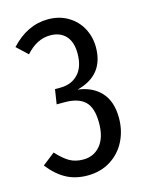

<svg xmlns="http://www.w3.org/2000/svg" viewBox="-107 -745 626 823"><g transform="rotate(-15 206.0 -333.5)"><path d="M355 -511Q355 -386 232 -355Q297 -347 334.5 -306Q372 -265 372 -192Q372 -136 348.5 -89.5Q325 -43 281 -15.5Q237 12 179 12Q126 12 85 -10Q44 -32 8 -78L63 -121Q93 -88 118.5 -73.5Q144 -59 179 -59Q226 -59 255 -94Q284 -129 284 -193Q284 -261 254.5 -289Q225 -317 166 -317H129L139 -382H163Q212 -382 242 -413.5Q272 -445 272 -505Q272 -556 247 -583Q222 -610 178 -610Q119 -610 70 -555L22 -600Q95 -679 187 -679Q237 -679 275.5 -656Q314 -633 334.5 -594.5Q355 -556 355 -511Z"/></g></svg>

Font: Fira Sans Extra Condensed
Style: Regular
Weight: 400
Width: 1
Designer: Carrois Corporate & Edenspiekermann AG
Foundry: Carrois Corporate GbR & Edenspiekermann AG
Version: Version 4.203